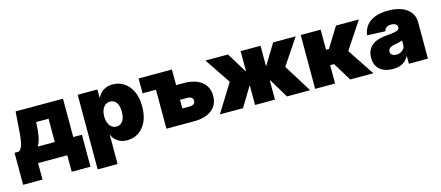

<svg xmlns="http://www.w3.org/2000/svg" viewBox="-51 -1079 4184 1823"><g transform="rotate(-15 2041.0 -167.5)"><path d="M14.2 162.1V-152.3H54.2Q72.3 -159.7 83.3 -183.6Q94.2 -207.5 100.1 -240Q106 -272.5 108.9 -306.6Q111.8 -340.8 113.8 -368.2L125.5 -529.3H591.3V-152.3H676.3V162.1H491.7V0H204.6V162.1ZM241.7 -152.3H409.7V-381.3H287.6L287.1 -368.2Q284.2 -289.6 273.7 -237.8Q263.2 -186 241.7 -152.3Z M735.8 204.1V-529.3H929.7V-450.7H933.1Q946.3 -477.1 967 -496.8Q987.8 -516.6 1016.4 -527.6Q1044.9 -538.6 1081.5 -538.6Q1141.6 -538.6 1190.7 -506.8Q1239.7 -475.1 1269.3 -414.1Q1298.8 -353 1298.8 -264.6Q1298.8 -177.2 1270.3 -116Q1241.7 -54.7 1192.4 -22.5Q1143.1 9.8 1079.6 9.8Q1043.5 9.8 1014.9 -1.7Q986.3 -13.2 965.8 -33.7Q945.3 -54.2 934.1 -82H931.6V204.1ZM1015.1 -142.6Q1042 -142.6 1060.8 -157.5Q1079.6 -172.4 1089.4 -199.7Q1099.1 -227.1 1099.1 -264.6Q1099.1 -302.7 1089.4 -330.1Q1079.6 -357.4 1060.8 -372.3Q1042 -387.2 1015.1 -387.2Q988.3 -387.2 968.3 -372.3Q948.2 -357.4 937 -330.1Q925.8 -302.7 925.8 -264.6Q925.8 -227.5 937 -200Q948.2 -172.4 968.3 -157.5Q988.3 -142.6 1015.1 -142.6Z M1334.5 -383.3V-529.3H1528.8V-383.3ZM1579.1 -376H1738.3Q1813 -376 1866.2 -353.3Q1919.4 -330.6 1947.8 -288.6Q1976.1 -246.6 1976.1 -187Q1976.1 -128.4 1947.8 -86.4Q1919.4 -44.4 1866.2 -22.2Q1813 0 1738.3 0H1466.3V-529.3H1662.1V-146.5H1734.9Q1760.7 -146.5 1774.7 -157.5Q1788.6 -168.5 1788.6 -188.5Q1788.6 -209.5 1774.7 -220.5Q1760.7 -231.4 1734.9 -231.4H1579.1Z M1991.7 0 2162.6 -274.9 1991.7 -529.3H2213.4L2332.5 -334H2337.4V-529.3H2533.2V-334H2538.1L2657.2 -529.3H2878.9L2708 -274.9L2878.9 0H2651.4L2537.6 -188.5H2533.2V0H2337.4V-188.5H2333L2219.2 0Z M2928.2 0V-529.3H3124V-332H3152.8L3274.9 -529.3H3499.5L3324.7 -265.1L3500.5 0H3272.9L3162.6 -180.2H3124V0Z M3694.3 9.3Q3642.1 9.3 3602.3 -7.8Q3562.5 -24.9 3540 -59.1Q3517.6 -93.3 3517.6 -146Q3517.6 -189.9 3532.7 -220.9Q3547.9 -252 3575 -271.5Q3602.1 -291 3638.4 -301.5Q3674.8 -312 3716.8 -314.9Q3762.2 -318.4 3789.8 -323.2Q3817.4 -328.1 3829.8 -337.2Q3842.3 -346.2 3842.3 -361.3V-363.3Q3842.3 -375.5 3834.7 -384.5Q3827.1 -393.6 3814 -398.4Q3800.8 -403.3 3782.2 -403.3Q3763.2 -403.3 3748.8 -397.9Q3734.4 -392.6 3725.6 -382.1Q3716.8 -371.6 3714.4 -355.5L3536.6 -363.3Q3542.5 -416.5 3572.3 -455.8Q3602.1 -495.1 3656 -516.8Q3710 -538.6 3788.1 -538.6Q3846.7 -538.6 3893.1 -525.9Q3939.5 -513.2 3971.4 -489.3Q4003.4 -465.3 4020 -432.1Q4036.6 -398.9 4036.6 -357.9V0H3849.6V-74.2H3846.7Q3829.6 -43.5 3807.1 -25.4Q3784.7 -7.3 3756.6 1Q3728.5 9.3 3694.3 9.3ZM3757.8 -113.8Q3779.3 -113.8 3799.1 -122.3Q3818.8 -130.9 3831.5 -147.2Q3844.2 -163.6 3844.2 -187.5V-230Q3836.4 -227.5 3828.1 -224.9Q3819.8 -222.2 3810.3 -220Q3800.8 -217.8 3789.8 -215.6Q3778.8 -213.4 3766.1 -210.9Q3744.6 -207.5 3730.2 -200.2Q3715.8 -192.9 3708.5 -182.1Q3701.2 -171.4 3701.2 -157.7Q3701.2 -143.6 3708.5 -133.8Q3715.8 -124 3728.5 -118.9Q3741.2 -113.8 3757.8 -113.8Z"/></g></svg>

Font: Inter 24pt Black
Style: Regular
Weight: 900
Designer: Rasmus Andersson
Foundry: rsms
Version: Version 4.001;git-66647c0bb